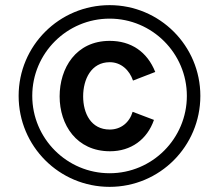

<svg xmlns="http://www.w3.org/2000/svg" viewBox="-20 -722 852 747"><path d="M406.5 5C601.5 5 759.5 -153 759.5 -349C759.5 -544 601.5 -702 406.5 -702C210.5 -702 52.5 -544 52.5 -349C52.5 -153 210.5 5 406.5 5ZM105.5 -349C105.5 -515 240.5 -649.5 406.5 -649.5C572 -649.5 707 -514.5 707 -349C707 -183 572.5 -48 406.5 -48C240.5 -48 105.5 -183 105.5 -349ZM212 -347C212 -236.5 277.5 -133.5 408 -133.5C489.5 -133.5 552.5 -179 579 -255.5L496 -287C484 -246 451 -218 407 -218C334 -218 303.5 -281 303.5 -347C303.5 -413 334.5 -480 407 -480C451.5 -480 484 -448.5 497.5 -408.5L584 -442C552.5 -521.5 489 -563 407 -563C275 -563 212 -456.5 212 -347Z"/></svg>

Font: HK Grotesk SemiBold
Style: Italic
Weight: 600
Italic angle: -16°
Designer: Alfredo Marco Pradil
Foundry: Hanken Design Co.
Version: Version 3.001;FEAKit 1.0